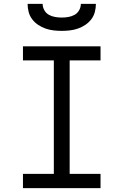

<svg xmlns="http://www.w3.org/2000/svg" viewBox="-20 -975 640 995"><path d="M99 0V-74H259V-662H99V-735H501V-662H341V-74H501V0ZM300 -815Q279 -815 257.5 -817.5Q236 -820 216 -827Q196 -834 178 -846Q160 -858 147 -875Q134 -892 128.5 -913Q123 -934 123 -955H201Q201 -938 209.5 -922.5Q218 -907 233 -898.5Q248 -890 265.5 -887Q283 -884 300 -884Q317 -884 334.5 -887Q352 -890 367 -898.5Q382 -907 390.5 -922.5Q399 -938 399 -955H477Q477 -934 471.5 -913Q466 -892 453 -875Q440 -858 422 -846Q404 -834 384 -827Q364 -820 342.5 -817.5Q321 -815 300 -815Z"/></svg>

Font: Nova Nerd Font
Style: Regular
Weight: 400
Designer: Belleve Invis
Foundry: Belleve Invis
Version: Version 24.1.4; ttfautohint (v1.8.4);Nerd Fonts 3.1.1